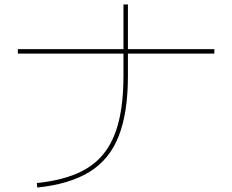

<svg xmlns="http://www.w3.org/2000/svg" viewBox="-20 -825 1040 860"><path d="M145 -5Q250 -16 324 -47.5Q398 -79 444 -136Q490 -193 511.5 -279.5Q533 -366 533 -485V-805H553V-485Q553 -321 512 -216Q471 -111 381.5 -55.5Q292 0 147 15ZM60 -585V-605H940V-585Z"/></svg>

Font: M PLUS 1 Thin Thin
Style: Regular
Weight: 250
Version: Version 1.001